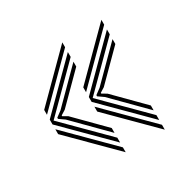

<svg xmlns="http://www.w3.org/2000/svg" viewBox="-98 -606 593 590"><g transform="rotate(-30 198.0 -311.0)"><path d="M189.8 -150.5 37.8 -302.5V-319.8L189.8 -471.8V-454.5L46.5 -311.2L189.8 -167.8ZM189.8 -116.2 37.8 -268.2V-285.5L189.8 -133.5ZM189.8 -184.8 80.5 -295.2 60.8 -309V-313.2L80.5 -327.8L189.8 -437.5V-420.2L92.8 -323L76 -312.5V-309.8L92.8 -300L189.8 -202ZM37.8 -336.8V-354L189.8 -506V-488.8ZM328.5 -150.5 176.5 -302.5V-319.8L328.5 -471.8V-454.5L185.2 -311.2L328.5 -167.8ZM328.5 -116.2 176.5 -268.2V-285.5L328.5 -133.5ZM328.5 -184.8 219.2 -295.2 199.5 -309V-313.2L219.2 -327.8L328.5 -437.5V-420.2L231.5 -323L214.8 -312.5V-309.8L231.5 -300L328.5 -202ZM176.5 -336.8V-354L328.5 -506V-488.8Z"/></g></svg>

Font: Big Shoulders Inline Text Thin
Style: Regular
Weight: 400
Version: Version 2.002